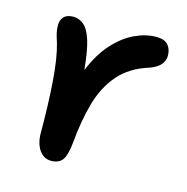

<svg xmlns="http://www.w3.org/2000/svg" viewBox="-83 -587 661 678"><g transform="rotate(15 247.5 -247.5)"><path d="M161 12Q134 12 117.5 -12Q101 -36 101 -74Q101 -174 95 -258.5Q89 -343 74 -395Q66 -419 63.5 -431.5Q61 -444 61 -458Q61 -476 72 -488Q83 -500 107 -500Q128 -500 145.5 -485Q163 -470 174.5 -432.5Q186 -395 192 -328Q218 -391 254 -430.5Q290 -470 330 -488.5Q370 -507 408 -507Q438 -507 451 -492Q464 -477 464 -453Q464 -435 452 -420.5Q440 -406 413 -396Q344 -375 304 -329Q264 -283 245.5 -217Q227 -151 220 -71Q215 -21 201.5 -4.5Q188 12 161 12Z"/></g></svg>

Font: Shantell Sans Normal
Style: Regular
Weight: 500
Designer: Stephen Nixon, Anya Danilova, Shantell Martin
Foundry: Arrow Type
Version: Version 1.009;[a7da0bfa3]